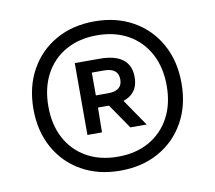

<svg xmlns="http://www.w3.org/2000/svg" viewBox="-71 -831 872 779"><g transform="rotate(-10 365.0 -441.5)"><path d="M365 -134Q274.5 -134 205.8 -172.8Q137 -211.5 98.5 -280.8Q60 -350 60 -441Q60 -532 98.5 -601.5Q137 -671 205.8 -710Q274.5 -749 365 -749Q455.5 -749 524.2 -710Q593 -671 631.5 -601.5Q670 -532 670 -441Q670 -350 631.5 -280.8Q593 -211.5 524.2 -172.8Q455.5 -134 365 -134ZM434.5 -300 361.5 -406 420 -419 501.5 -300ZM365 -191.5Q439 -191.5 493.8 -222.5Q548.5 -253.5 578.8 -309.5Q609 -365.5 609 -441Q609 -517 578.8 -573.2Q548.5 -629.5 493.8 -660.5Q439 -691.5 365 -691.5Q291.5 -691.5 236.5 -660.5Q181.5 -629.5 151.5 -573.2Q121.5 -517 121.5 -441Q121.5 -365.5 151.5 -309.5Q181.5 -253.5 236.5 -222.5Q291.5 -191.5 365 -191.5ZM257.5 -300V-596H359.5Q423.5 -596 455.2 -571.2Q487 -546.5 487 -498.5Q487 -450.5 455.8 -426.2Q424.5 -402 359.5 -402H319L317.5 -300ZM319 -452H369.5Q428 -452 428 -498.5Q428 -546 369.5 -546H319Z"/></g></svg>

Font: Encode Sans Condensed Thin SemiBold
Style: Regular
Weight: 600
Version: Version 3.002